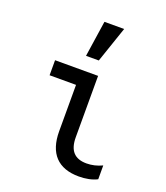

<svg xmlns="http://www.w3.org/2000/svg" viewBox="-151 -931 902 1044"><g transform="rotate(20 300.0 -409.0)"><path d="M340 -540H91V-453H244V-185C244 -57 307 10 428 10C467 10 504 3 533 -12V-92C504 -78 473 -71 443 -71C374 -71 340 -108 340 -185ZM386 -828H272L241 -620H315Z"/></g></svg>

Font: CommitMono
Style: 500Regular
Weight: 500
Monospace: yes
Designer: Eigil Nikolajsen
Foundry: Eigil Nikolajsen
Version: Version 1.143